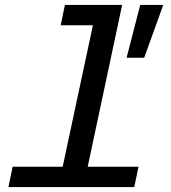

<svg xmlns="http://www.w3.org/2000/svg" viewBox="-20 -755 690 775"><path d="M31 -82H233L355 -653H225L242 -735H473L334 -82H539L522 0H14ZM546 -735H639L562 -522H491Z"/></svg>

Font: Azeret Mono
Style: Italic
Weight: 400
Italic angle: -12°
Designer: Martin Vácha
Foundry: Displaay
Version: Version 1.000; Glyphs 3.0.3, build 3074